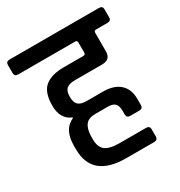

<svg xmlns="http://www.w3.org/2000/svg" viewBox="-184 -735 837 892"><g transform="rotate(-30 235.0 -289.0)"><path d="M-5 -543Q-24 -543 -24 -561V-605Q-24 -623 -5 -623H474Q494 -623 494 -605V-561Q494 -543 474 -543H413Q402 -543 402 -531V-432Q402 -388 356 -388H211Q179 -388 165 -375.5Q151 -363 151 -333Q151 -303 164.5 -290Q178 -277 209 -277H297Q355 -277 386.5 -248.5Q418 -220 418 -168V-135Q418 -116 398 -116H350Q331 -116 331 -135V-153Q331 -181 319.5 -193Q308 -205 280 -205H214Q177 -205 161.5 -184.5Q146 -164 145 -124V-109Q145 -67 167.5 -49Q190 -31 245 -31H385Q405 -31 405 -13V26Q405 45 385 45H236Q54 45 54 -108V-127Q54 -214 114 -240V-244Q60 -266 60 -337.5Q60 -409 94.5 -437.5Q129 -466 196 -466H300Q312 -466 312 -478V-531Q312 -542 302 -543Z"/></g></svg>

Font: Rajdhani SemiBold
Style: Regular
Weight: 600
Designer: Satya Rajpurohit, Jyotish Sonowal
Foundry: Indian Type Foundry
Version: Version 1.201 February 1, 2022